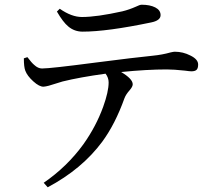

<svg xmlns="http://www.w3.org/2000/svg" viewBox="-20 -752 865 813"><path d="M182 41 165 22Q264 -46 333 -141Q387 -217 417 -300Q440 -364 440 -403Q440 -423 427 -440Q318 -425 245 -407Q236 -404 219 -399Q181 -386 165 -385Q147 -384 121 -407.5Q95 -431 87 -453Q81 -469 81 -505L96 -510Q114 -486 125 -477Q141 -462 158 -462Q193 -462 384 -487Q555 -509 626 -516Q667 -520 702 -530Q715 -533 720 -533Q755 -533 786 -517Q819 -501 819 -479Q819 -463 812.5 -456.5Q806 -450 790 -450Q784 -450 762 -453Q716 -458 686 -458Q602 -458 493 -447Q542 -418 542 -395Q542 -385 529 -370Q513 -352 507 -336Q468 -227 413 -152Q327 -36 182 41ZM330 -618Q295 -618 269 -640Q247 -658 221 -703L233 -715Q283 -680 327 -680Q390 -680 498 -704Q527 -711 556 -724Q572 -732 580 -732Q615 -732 637.5 -720.5Q660 -709 660 -688Q660 -665 620 -657Q433 -618 330 -618Z"/></svg>

Font: GenRyuMin TW M
Style: Regular
Weight: 500
Version: Version 1.501;PS 1;hotconv 16.6.51;makeotf.lib2.5.65220